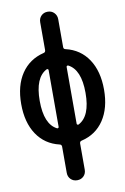

<svg xmlns="http://www.w3.org/2000/svg" viewBox="-104 -809 707 1088"><g transform="rotate(-10 250.0 -265.0)"><path d="M188.5 -429.7Q118.2 -394.5 118.2 -259.8Q118.2 -125 188.5 -89.8Q192.4 -88.9 195.3 -90.8Q198.2 -92.8 198.2 -96.7V-422.9Q198.2 -426.8 195.3 -428.7Q192.4 -430.7 188.5 -429.7ZM301.8 -422.9V-96.7Q301.8 -92.8 304.7 -90.8Q307.6 -88.9 311.5 -89.8Q381.8 -125 381.8 -259.8Q381.8 -394.5 311.5 -429.7Q307.6 -430.7 304.7 -428.7Q301.8 -426.8 301.8 -422.9ZM186.5 2.9Q103.5 -16.6 57.6 -85.4Q11.7 -154.3 11.7 -260.3Q11.7 -366.2 57.6 -434.6Q103.5 -502.9 186.5 -523.4Q197.3 -525.4 198.2 -537.1V-698.2Q198.2 -720.7 212.9 -735.4Q227.5 -750 250 -750Q272.5 -750 287.1 -734.9Q301.8 -719.7 301.8 -698.2V-537.1Q301.8 -525.4 313.5 -523.4Q396.5 -503.9 442.4 -435.1Q488.3 -366.2 488.3 -260.3Q488.3 -154.3 442.4 -85.4Q396.5 -16.6 313.5 2.9Q302.7 4.9 301.8 16.6V168Q301.8 190.4 287.1 205.1Q272.5 219.7 250 219.7Q227.5 219.7 212.9 205.1Q198.2 190.4 198.2 168V16.6Q197.3 4.9 186.5 2.9Z"/></g></svg>

Font: Rounded-X Mgen+ 1m medium
Style: Regular
Weight: 500
Designer: [Source Han Sans]
Ryoko NISHIZUKA  (kana & ideographs); Paul D. Hunt (Latin, Greek & Cyrillic); Wenlong ZHANG  (bopomofo
Version: Version 1.059.20150602